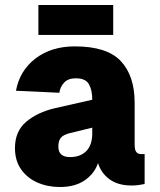

<svg xmlns="http://www.w3.org/2000/svg" viewBox="-20 -738 640 770"><path d="M220 12Q171 12 130 -6Q89 -24 64.5 -59Q40 -94 40 -144Q40 -212 85.5 -250Q131 -288 200 -304L350 -338Q350 -377 336.5 -400.5Q323 -424 284 -424Q253 -424 237 -406.5Q221 -389 218 -366L44 -374Q59 -455 122.5 -503.5Q186 -552 280 -552Q409 -552 464.5 -493Q520 -434 520 -326V-158Q520 -136 527 -128Q534 -120 546 -120H560V0Q554 1 539.5 3.5Q525 6 508 6Q454 6 420 -18.5Q386 -43 373 -84Q359 -42 320 -15Q281 12 220 12ZM261 -108Q302 -108 326 -132Q350 -156 350 -204V-226L260 -204Q235 -198 224.5 -186Q214 -174 214 -150Q214 -108 261 -108ZM134 -598V-718H434V-598Z"/></svg>

Font: Geist Mono Black
Style: Regular
Weight: 900
Monospace: yes
Designer: Basement.studio, Andrés Briganti, Mateo Zaragoza
Foundry: Basement.studio, Vercel, Andrés Briganti, Guido Ferreyra, Mateo Zaragoza
Version: Version 1.500; ttfautohint (v1.8.4.7-5d5b)